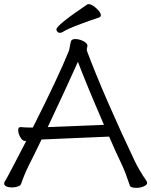

<svg xmlns="http://www.w3.org/2000/svg" viewBox="-21 -900 732 929"><path d="M67 -270Q67 -285 78 -285H80Q104 -283 119 -283H138Q263 -531 312 -653Q315 -661 317 -676Q321 -700 325 -705Q330 -711 344 -711Q361 -711 379 -702.5Q397 -694 401 -684L402 -680Q402 -675 400.5 -670Q399 -665 399 -660Q399 -655 400 -653Q441 -543 503.5 -400Q566 -257 629 -125Q637 -107 654 -77.5Q671 -48 687 -26Q691 -18 691 -16Q691 -5 674 2Q657 9 638 9Q626 9 617 6Q608 3 607 -3Q587 -63 571 -98Q537 -169 507 -239L180 -225Q143 -148 118 -99Q108 -79 98 -55Q88 -31 81 -10Q78 -2 65 2.5Q52 7 36 7Q21 7 10 2Q-1 -3 -1 -12Q-1 -18 3 -23Q18 -47 106 -218H99Q88 -218 77.5 -236Q67 -254 67 -270ZM356 -601Q304 -484 210 -285L482 -296Q393 -502 356 -601ZM416 -801Q405 -797 373.5 -785.5Q342 -774 319 -764Q296 -754 280 -744Q274 -741 269 -741Q262 -741 257 -746Q252 -751 252 -758Q252 -778 402 -879Q404 -880 408 -880Q423 -880 445 -860Q467 -840 467 -826Q467 -819 460 -816Z"/></svg>

Font: Fusion Kai T
Style: Regular
Weight: 400
Designer: Fontworks Inc.
Version: Version 24.134;May 13, 2024